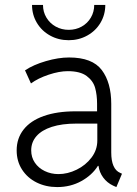

<svg xmlns="http://www.w3.org/2000/svg" viewBox="-20 -759 563 787"><path d="M48.3 -142.6Q48.3 -191.9 76.7 -228Q105 -264.2 159.2 -283.4Q213.4 -302.7 289.6 -302.7H377.9V-333.5Q377.9 -370.1 369.9 -398.9Q361.8 -427.7 335.2 -447.5Q308.6 -467.3 257.8 -467.3Q223.1 -467.3 179.7 -452.9Q136.2 -438.5 106.9 -417L82.5 -470.7Q117.2 -493.7 168.2 -508.5Q219.2 -523.4 263.2 -523.4Q358.4 -523.4 397.2 -471.9Q436 -420.4 436 -333V-134.3Q436 -65.9 472.7 -50.3L480 -46.9L457 7.8L443.8 2Q418.9 -9.8 403.1 -31.2Q387.2 -52.7 383.8 -79.1H381.3Q357.4 -41 313.2 -16.6Q269 7.8 214.4 7.8Q168 7.8 130.1 -11Q92.3 -29.8 70.3 -64Q48.3 -98.1 48.3 -142.6ZM219.7 -45.4Q257.3 -45.4 294.2 -63.5Q331.1 -81.5 355 -113Q378.9 -144.5 378.9 -183.1V-252.4H293Q233.9 -252.4 192.4 -239Q150.9 -225.6 129.4 -200.9Q107.9 -176.3 107.9 -142.6Q107.9 -114.3 122.8 -92.3Q137.7 -70.3 163.3 -57.9Q189 -45.4 219.7 -45.4ZM111.3 -738.8H156.2Q156.2 -710.4 170.2 -687Q184.1 -663.6 208.3 -650.1Q232.4 -636.7 261.7 -636.7Q291 -636.7 314.9 -650.1Q338.9 -663.6 352.5 -687Q366.2 -710.4 366.2 -738.8H411.6Q411.6 -698.7 391.8 -665.5Q372.1 -632.3 337.6 -613.3Q303.2 -594.2 261.7 -594.2Q219.7 -594.2 185.3 -613.3Q150.9 -632.3 131.1 -665.5Q111.3 -698.7 111.3 -738.8Z"/></svg>

Font: Reddit Sans Light
Style: Regular
Weight: 300
Designer: Stephen Hutchings
Foundry: Reddit
Version: Version 1.013